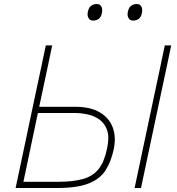

<svg xmlns="http://www.w3.org/2000/svg" viewBox="-20 -940 887 960"><path d="M265.5 0H58Q71 -60 82.8 -116.5Q94.5 -173 108.5 -238L158 -472.5Q172.5 -539.5 184.5 -596.2Q196.5 -653 209 -713H241Q228.5 -653 216.5 -596.2Q204.5 -539.5 190 -472L176 -406H357Q432 -406 479 -378.2Q526 -350.5 543.8 -302.5Q561.5 -254.5 548.5 -193Q535.5 -132 508 -88.8Q480.5 -45.5 423.5 -22.8Q366.5 0 265.5 0ZM97 -31H268.5Q346 -31 395.8 -45.2Q445.5 -59.5 473.8 -95.8Q502 -132 515.5 -198Q527.5 -253.5 515.8 -288.2Q504 -323 477.5 -342Q451 -361 417.8 -368Q384.5 -375 353 -375H169.5L141.5 -242.5Q129 -183.5 118.8 -134Q108.5 -84.5 97 -31ZM653 0Q666 -61 677.8 -117Q689.5 -173 703.5 -238.5L753 -472Q767.5 -539.5 779.5 -596.2Q791.5 -653 804 -713H836Q823.5 -653 811.5 -596.2Q799.5 -539.5 785 -472L735.5 -238.5Q721.5 -173 709.8 -117Q698 -61 685 0ZM645.5 -837Q630.5 -837 622.8 -849.5Q615 -862 619.5 -882Q624 -903 636.2 -911.5Q648.5 -920 663.5 -920Q679.5 -920 686.5 -908Q693.5 -896 689.5 -875Q686 -855 674 -846Q662 -837 645.5 -837ZM445.5 -837Q430.5 -837 422.8 -849.5Q415 -862 419.5 -882Q424 -903 436.2 -911.5Q448.5 -920 463.5 -920Q479.5 -920 486.5 -908Q493.5 -896 489.5 -875Q486 -855 474 -846Q462 -837 445.5 -837Z"/></svg>

Font: Commissioner Thin
Style: Italic
Weight: 100
Italic angle: -12°
Designer: Kostas Bartsokas
Foundry: Kostas Bartsokas
Version: Version 1.000; ttfautohint (v1.8.3)